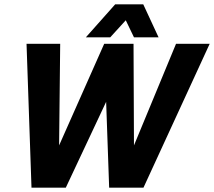

<svg xmlns="http://www.w3.org/2000/svg" viewBox="-20 -870 992 890"><path d="M254 -196 463 -667H599V-666L601 -196L796 -667H952L645 0H486L472 -398L285 0H126L103 -667H259ZM378 -697 514 -850H644L715 -697H601L563 -776L491 -697Z"/></svg>

Font: Epunda Sans
Style: Bold Italic
Weight: 700
Italic angle: -12.0243°
Designer: Simon Atzbach
Foundry: typofactur
Version: Version 2.204; ttfautohint (v1.8.4.7-5d5b)